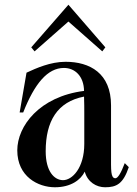

<svg xmlns="http://www.w3.org/2000/svg" viewBox="-20 -776 577 811"><path d="M212 15C279 15 321 -16 338 -51C350 -7 387 15 424 15C472 15 500 1 524 -70L507 -87C491 -45 478 -23 467 -23C447 -24 449 -57 449 -125V-331C449 -467 359 -515 257 -515C193 -515 133 -488 92 -469L63 -301H78C126 -423 181 -489 250 -489C297 -489 334 -454 335 -392C146 -368 53 -243 53 -141C53 -30 141 15 212 15ZM245 -15C209 -16 173 -52 173 -137C173 -264 222 -346 335 -368C336 -348 336 -311 336 -296V-168C336 -67 285 -14 245 -15ZM425 -576 269 -756 112 -576 126 -559 269 -685 412 -559Z"/></svg>

Font: Sprat Condensed Medium
Style: Regular
Weight: 500
Width: 3
Designer: Ethan Nakache
Foundry: Collletttivo
Version: Version 2.000;Glyphs 3.2 (3217)